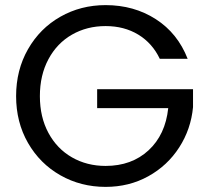

<svg xmlns="http://www.w3.org/2000/svg" viewBox="-20 -725 818 751"><path d="M605 -495Q576 -556 521 -589.5Q466 -623 393 -623Q320 -623 261.5 -589.5Q203 -556 169.5 -493.5Q136 -431 136 -349Q136 -267 169.5 -205Q203 -143 261.5 -109.5Q320 -76 393 -76Q495 -76 561 -137Q627 -198 638 -302H360V-376H735V-306Q727 -220 681 -148.5Q635 -77 560 -35.5Q485 6 393 6Q296 6 216 -39.5Q136 -85 89.5 -166Q43 -247 43 -349Q43 -451 89.5 -532.5Q136 -614 216 -659.5Q296 -705 393 -705Q504 -705 589.5 -650Q675 -595 714 -495Z"/></svg>

Font: DVN-Poppins
Style: Regular
Weight: 400
Designer: Ninad Kale (Devanagari), Jonny Pinhorn (Latin)
Foundry: Indian Type Foundry
Version: 4.004